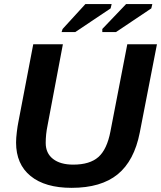

<svg xmlns="http://www.w3.org/2000/svg" viewBox="-20 -903 783 933"><path d="M328.1 9.8Q199.2 9.8 128.7 -47.6Q58.1 -105 58.1 -210.4Q58.1 -231.9 61.8 -262Q65.4 -292 69.3 -310.1L141.6 -688H285.6L210.9 -292.5Q202.1 -250 202.1 -208.5Q202.1 -158.2 237.8 -130.6Q273.4 -103 335.9 -103Q416.5 -103 458.3 -140.1Q500 -177.2 516.6 -264.2L598.6 -688H742.7L659.2 -258.8Q632.3 -121.6 551.8 -55.9Q471.2 9.8 328.1 9.8ZM517.6 -862.3 345.7 -747.1H279.3L284.2 -762.2L395 -883.3H522.5ZM715.3 -862.3 543.5 -747.1H477.1V-762.2L592.8 -883.3H720.2Z"/></svg>

Font: Arimo
Style: Italic
Weight: 400
Italic angle: -12°
Designer: Steve Matteson
Foundry: Monotype Imaging Inc.
Version: Version 1.33